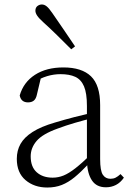

<svg xmlns="http://www.w3.org/2000/svg" viewBox="-20 -823 586 857"><path d="M191 14Q133 14 94 -19Q55 -52 55 -114Q55 -151 71.5 -180.5Q88 -210 125.5 -234Q163 -258 225 -276Q268 -289 312.5 -300.5Q357 -312 397 -321V-297Q357 -287 315.5 -275Q274 -263 237 -249Q170 -225 143.5 -194Q117 -163 117 -125Q117 -78 144 -54Q171 -30 215 -30Q240 -30 263.5 -39.5Q287 -49 316.5 -72Q346 -95 386 -134L392 -89H373Q341 -55 313 -32Q285 -9 256 2.5Q227 14 191 14ZM453 13Q411 13 390.5 -17.5Q370 -48 368 -102V-106V-350Q368 -407 355 -437.5Q342 -468 316 -480Q290 -492 250 -492Q220 -492 190 -483Q160 -474 128 -454L164 -482L145 -402Q141 -382 131 -374Q121 -366 105 -366Q74 -366 68 -397Q85 -456 136 -489Q187 -522 263 -522Q345 -522 386 -482.5Q427 -443 427 -354V-113Q427 -61 439 -43Q451 -25 473 -25Q486 -25 496 -30Q506 -35 518 -46L533 -30Q518 -8 497.5 2.5Q477 13 453 13ZM315 -616 298 -603Q266 -635 234.5 -666Q203 -697 174 -723Q154 -741 146 -753Q138 -765 138 -775Q138 -789 147 -796Q156 -803 167 -803Q178 -803 188.5 -794.5Q199 -786 214 -764Q237 -730 263.5 -692Q290 -654 315 -616Z"/></svg>

Font: Noto Serif TC ExtraLight ExtraLight
Style: Regular
Weight: 250
Version: Version 2.003-H1;hotconv 1.1.1;makeotfexe 2.6.0